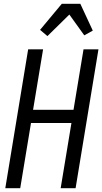

<svg xmlns="http://www.w3.org/2000/svg" viewBox="-20 -996 541 1016"><path d="M8 0 129 -735H208L155 -415H369L422 -735H501L380 0H301L358 -345H144L87 0ZM231 -805 192 -838 307 -976H405L471 -834L426 -809L347 -919Z"/></svg>

Font: Iosevka Algr
Style: Italic
Weight: 400
Italic angle: -9°
Monospace: yes
Designer: Belleve Invis
Foundry: Belleve Invis
Version: Version 26.0.2; ttfautohint (v1.8.3)